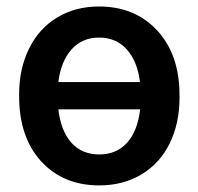

<svg xmlns="http://www.w3.org/2000/svg" viewBox="-20 -558 606 588"><path d="M38.6 0ZM38.6 -269Q38.6 -347.7 69.1 -409.4Q99.6 -471.2 155.3 -504.6Q210.9 -538.1 283.2 -538.1Q389.6 -538.1 456.8 -469.5Q523.9 -400.9 529.3 -286.6L529.8 -258.8Q529.8 -180.7 499.8 -119.1Q469.7 -57.6 413.3 -23.9Q356.9 9.8 284.2 9.8Q173.3 9.8 106 -64Q38.6 -137.7 38.6 -263.2ZM284.2 -85Q336.4 -85 368.9 -120.6Q401.4 -156.2 409.2 -223.1H158.7Q166.5 -156.7 198.7 -120.8Q231 -85 284.2 -85ZM283.2 -442.9Q231.4 -442.9 199 -406.5Q166.5 -370.1 158.7 -306.6H408.7Q400.9 -370.1 368.4 -406.5Q335.9 -442.9 283.2 -442.9Z"/></svg>

Font: Roboto Medium
Style: Regular
Weight: 500
Designer: Google
Version: Version 2.134; 2016; ttfautohint (v1.6)